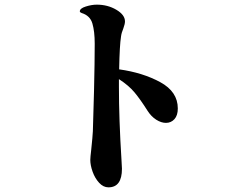

<svg xmlns="http://www.w3.org/2000/svg" viewBox="-20 -788 1040 825"><path d="M744 -322Q744 -292 729.5 -276Q715 -260 693 -260Q673 -260 651.5 -273.5Q630 -287 614 -312Q583 -361 558 -391Q533 -421 491 -448V-414Q491 -277 502 -101L504 -63Q504 17 446 17Q424 17 406 -2.5Q388 -22 378 -50Q368 -78 368 -101Q368 -111 372 -145Q378 -202 379 -224Q381 -271 384 -398Q387 -525 387 -600Q387 -653 377 -687Q367 -721 331 -732Q323 -735 323 -739Q323 -752 348.5 -760Q374 -768 396 -768Q443 -768 480 -746Q517 -724 517 -696Q517 -685 510 -666Q502 -647 500 -631Q494 -594 492 -490Q593 -476 668.5 -435Q744 -394 744 -322Z"/></svg>

Font: Shippori Antique
Style: Regular
Weight: 400
Designer: FONTDASU
Foundry: FONTDASU / Google Inc. / but / Adobe
Version: Version 2.001